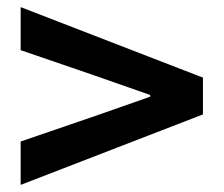

<svg xmlns="http://www.w3.org/2000/svg" viewBox="-20 -646 629 540"><path d="M38.1 -126V-248L249 -320.3L402.3 -374V-378.9L249 -432.6L38.1 -504.9V-626L550.8 -427.7V-324.2Z"/></svg>

Font: Taipei Sans TC Beta
Style: Bold
Weight: 700
Designer: JT Foundry
Foundry: JT Foundry
Version: Version 1.000